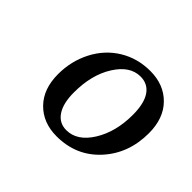

<svg xmlns="http://www.w3.org/2000/svg" viewBox="-82 -767 493 493"><g transform="rotate(45 164.0 -520.5)"><path d="M210 -637.2Q171.9 -637.2 144.8 -594.2Q117.7 -551.3 117.7 -487.3Q117.7 -447.8 132.1 -426.3Q146.5 -404.8 172.4 -404.8Q211.4 -404.8 238.5 -448.2Q265.6 -491.7 265.6 -553.2Q265.6 -594.7 251.2 -616Q236.8 -637.2 210 -637.2ZM166 -376Q116.7 -376 86.2 -407Q55.7 -438 55.7 -491.7Q55.7 -539.1 76.4 -579.3Q97.2 -619.6 134.3 -642.3Q171.4 -665 217.8 -665Q267.1 -665 297.6 -634Q328.1 -603 328.1 -549.3Q328.1 -475.6 282.5 -425.8Q236.8 -376 166 -376Z"/></g></svg>

Font: Tinos
Style: Italic
Weight: 400
Italic angle: -16.333°
Designer: Steve Matteson
Foundry: Monotype Imaging Inc.
Version: Version 1.32